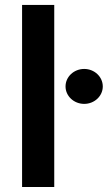

<svg xmlns="http://www.w3.org/2000/svg" viewBox="-20 -747 431 767"><path d="M196.7 -727.3H68.2V0H196.7ZM241.8 -401.6C241.8 -363.3 275.2 -332 316.4 -332C357.2 -332 390.6 -363.3 390.6 -401.6C390.6 -440.3 357.2 -471.6 316.4 -471.6C275.2 -471.6 241.8 -440.3 241.8 -401.6Z"/></svg>

Font: Margiela Sans Semi Bold
Style: Regular
Weight: 600
Designer: Stefan Endress, Andreas Faust
Version: Version 1.100;FEAKit 1.0